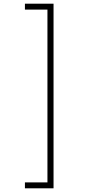

<svg xmlns="http://www.w3.org/2000/svg" viewBox="-20 -820 490 1040"><path d="M115 168H237V-768H115V-800H270V200H115Z"/></svg>

Font: League Mono Condensed Thin
Style: Regular
Weight: 100
Width: 1
Designer: Tyler Finck
Foundry: The League of Moveable Type / Tyler Finck
Version: Version 2.210